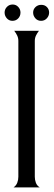

<svg xmlns="http://www.w3.org/2000/svg" viewBox="-44 -818 234 838"><path d="M36.1 -639.6Q36.1 -652.3 30.8 -663.3Q25.4 -674.3 18.1 -683.6H126Q118.7 -674.3 113.3 -663.3Q107.9 -652.3 107.9 -639.6V-46.4Q107.9 -33.2 112.5 -20.5Q117.2 -7.8 129.4 0H15.1Q26.9 -8.3 31.5 -20.8Q36.1 -33.2 36.1 -46.4ZM100.6 -763.2Q100.6 -777.3 110.8 -787.1Q121.1 -796.9 136.2 -796.9Q151.4 -796.9 160.9 -787.1Q170.4 -777.3 170.4 -763.2Q170.4 -749 160.4 -738Q150.4 -727.1 135.3 -727.1Q120.1 -727.1 110.4 -738Q100.6 -749 100.6 -763.2ZM-23.9 -763.2Q-23.9 -777.3 -13.9 -787.8Q-3.9 -798.3 11.2 -798.3Q25.9 -798.3 35.6 -787.8Q45.4 -777.3 45.4 -763.2Q45.4 -748 35.4 -737.5Q25.4 -727.1 10.3 -727.1Q-4.4 -727.1 -14.2 -738Q-23.9 -749 -23.9 -763.2Z"/></svg>

Font: XAYAX
Style: Regular
Weight: 400
Designer: Peter Wiegel
Foundry: Peter Wiegel
Version: Version 1.000 2009 initial release